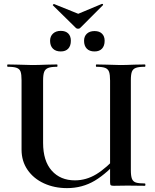

<svg xmlns="http://www.w3.org/2000/svg" viewBox="-20 -957 798 989"><path d="M476 -613Q474 -613 474 -619Q474 -625 476 -625L529 -624Q573 -622 599 -622Q628 -622 672 -624L726 -625Q729 -625 729 -619Q729 -613 726 -613Q695 -613 680 -607.5Q665 -602 659.5 -588Q654 -574 654 -544V-81Q654 -51 659.5 -36.5Q665 -22 679.5 -17Q694 -12 726 -12Q729 -12 729 -6Q729 0 726 0L637 -1L566 0Q554 0 550.5 -3Q547 -6 547 -19V-542Q547 -572 542 -586.5Q537 -601 522.5 -607Q508 -613 476 -613ZM325 12Q260 12 206.5 -12.5Q153 -37 122 -82Q91 -127 91 -186V-544Q91 -574 86 -588Q81 -602 66 -607.5Q51 -613 20 -613Q17 -613 17 -619Q17 -625 20 -625L73 -624Q119 -622 146 -622Q176 -622 222 -624L274 -625Q276 -625 276 -619Q276 -613 274 -613Q243 -613 228 -607Q213 -601 207.5 -586.5Q202 -572 202 -542V-221Q202 -128 246.5 -78Q291 -28 366 -28Q424 -28 476 -59.5Q528 -91 592 -161L606 -149Q533 -65 468.5 -26.5Q404 12 325 12ZM252 -930Q252 -932 254.5 -934.5Q257 -937 259 -936L383 -886L505 -937H506Q509 -937 510.5 -935Q512 -933 510 -930L393 -813Q390 -809 382 -809Q375 -809 371 -813L253 -929Q253 -929 252.5 -929.5Q252 -930 252 -930ZM238 -747Q238 -770 253 -784Q268 -798 293 -798Q318 -798 331.5 -784.5Q345 -771 345 -747Q345 -721 331.5 -706.5Q318 -692 293 -692Q267 -692 252.5 -706.5Q238 -721 238 -747ZM413 -747Q413 -770 427.5 -783.5Q442 -797 467 -797Q492 -797 505.5 -783.5Q519 -770 519 -747Q519 -721 505.5 -706.5Q492 -692 467 -692Q441 -692 427 -706.5Q413 -721 413 -747Z"/></svg>

Font: Cormorant Infant
Style: Bold
Weight: 700
Designer: Christian Thalmann (Catharsis Fonts)
Foundry: Catharsis Fonts
Version: Version 4.000